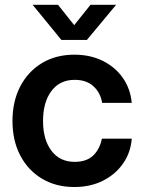

<svg xmlns="http://www.w3.org/2000/svg" viewBox="-20 -750 584 782"><path d="M282.7 11.7Q207.5 11.7 150.6 -22.5Q93.8 -56.6 62.3 -117.2Q30.8 -177.7 30.8 -257.3Q30.8 -336.9 62.3 -397.7Q93.8 -458.5 150.6 -492.9Q207.5 -527.3 282.7 -527.3Q347.7 -527.3 398.4 -502.2Q449.2 -477.1 480.2 -432.9Q511.2 -388.7 516.6 -331.1H396Q389.2 -372.6 360.6 -398.7Q332 -424.8 284.2 -424.8Q223.6 -424.8 189.5 -379.4Q155.3 -334 155.3 -257.3Q155.3 -181.2 189.5 -136Q223.6 -90.8 284.2 -90.8Q332.5 -90.8 359.4 -116.5Q386.2 -142.1 395 -185.1H516.6Q512.2 -128.4 481.2 -84Q450.2 -39.6 399.2 -13.9Q348.1 11.7 282.7 11.7ZM216.3 -730.5 282.2 -647.5 348.6 -730.5H452.6V-730L334 -587.4H230L113.3 -730V-730.5Z"/></svg>

Font: Inter Display SemiBold
Style: Regular
Weight: 600
Designer: Rasmus Andersson
Foundry: rsms
Version: Version 4.001;git-9221beed3